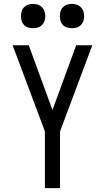

<svg xmlns="http://www.w3.org/2000/svg" viewBox="-20 -968 540 988"><path d="M211 0V-292L45 -735H128L250 -402L372 -735H455L289 -292V0ZM350 -823Q337 -823 325 -826.5Q313 -830 304 -839Q295 -848 291.5 -860Q288 -872 288 -885Q288 -898 291.5 -910Q295 -922 304 -931Q313 -940 325 -944Q337 -948 350 -948Q363 -948 375 -944Q387 -940 396 -931Q405 -922 409 -910Q413 -898 413 -885Q413 -872 409 -860Q405 -848 396 -839Q387 -830 375 -826.5Q363 -823 350 -823ZM150 -823Q137 -823 125 -826.5Q113 -830 104 -839Q95 -848 91.5 -860Q88 -872 88 -885Q88 -898 91.5 -910Q95 -922 104 -931Q113 -940 125 -944Q137 -948 150 -948Q163 -948 175 -944Q187 -940 196 -931Q205 -922 209 -910Q213 -898 213 -885Q213 -872 209 -860Q205 -848 196 -839Q187 -830 175 -826.5Q163 -823 150 -823Z"/></svg>

Font: Iosevka SS18
Style: Regular
Weight: 400
Monospace: yes
Designer: Belleve Invis
Foundry: Belleve Invis
Version: Version 25.1.1; ttfautohint (v1.8.4)